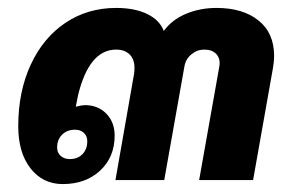

<svg xmlns="http://www.w3.org/2000/svg" viewBox="-20 -454 754 484"><path d="M671 -313Q671 -299 668 -282L618 0H482L533 -287Q536 -306 525.5 -317.5Q515 -329 495 -329Q477 -329 462.5 -317Q448 -305 445 -287L394 0H271L318 -268Q319 -273 319 -283Q319 -305 306.5 -317Q294 -329 273 -329Q205 -329 177 -215L171 -185Q187 -189 194 -189Q227 -189 248 -167.5Q269 -146 269 -112Q269 -58 232.5 -24Q196 10 138 10Q88 10 57 -29.5Q26 -69 26 -136Q26 -223 57.5 -291Q89 -359 145 -396.5Q201 -434 273 -434Q319 -434 350.5 -419Q382 -404 393 -376Q413 -404 448.5 -419Q484 -434 526 -434Q592 -434 631.5 -402.5Q671 -371 671 -313ZM169 -127Q149 -127 136.5 -114.5Q124 -102 124 -82Q124 -69 133 -61Q142 -53 156 -53Q176 -53 188 -65.5Q200 -78 200 -98Q200 -111 191.5 -119Q183 -127 169 -127Z"/></svg>

Font: Sarabun ExtraBold
Style: Italic
Weight: 800
Italic angle: -10°
Designer: Suppakit Chalermlarp | Katatrad Co.,Ltd.
Foundry: Cadson Demak Co.,Ltd.
Version: Version 1.000; ttfautohint (v1.6)